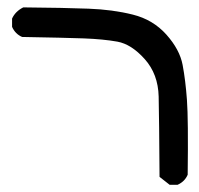

<svg xmlns="http://www.w3.org/2000/svg" viewBox="-20 -397 540 520"><path d="M439.5 103.5 412.1 82Q411.1 -75.2 409.7 -135.7Q408.2 -196.3 372.1 -236.8Q335.9 -277.3 297.9 -284.2Q259.8 -291 207 -293Q154.3 -294.9 40 -296.9Q21.5 -304.7 12.7 -324.2V-346.7Q21.5 -366.2 43 -377Q154.3 -376 219.7 -373.5Q285.2 -371.1 339.8 -357.4Q394.5 -343.8 430.7 -303.2Q466.8 -262.7 474.6 -221.2Q482.4 -179.7 486.3 -126.5Q490.2 -73.2 488.3 76.2Q480.5 94.7 460.9 103.5Z"/></svg>

Font: NaikaiFont
Style: Regular
Weight: 400
Version: Version 1.67